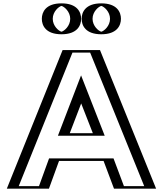

<svg xmlns="http://www.w3.org/2000/svg" viewBox="-20 -1123 970 1143"><path d="M583 -1103C634 -1103 675 -1062 675 -1011C675 -960 634 -919 583 -919C532 -919 491 -960 491 -1011C491 -1062 532 -1103 583 -1103ZM346 -1103C397 -1103 438 -1062 438 -1011C438 -960 397 -919 346 -919C295 -919 254 -960 254 -1011C254 -1062 295 -1103 346 -1103ZM551 -825 885 0H683L621 -165H307L247 0H45L377 -825ZM557 -330H371L463 -570ZM583 -1088C540.3 -1088 506 -1053.7 506 -1011C506 -968.3 540.3 -934 583 -934C625.7 -934 660 -968.3 660 -1011C660 -1053.7 625.7 -1088 583 -1088ZM346 -1088C388.7 -1088 423 -1053.7 423 -1011C423 -968.3 388.7 -934 346 -934C303.3 -934 269 -968.3 269 -1011C269 -1053.7 303.3 -1088 346 -1088ZM540.9 -810 862.7 -15H693.4L631.4 -180H296.5L236.5 -15H67.2L387.1 -810ZM579 -315H349.2L462.8 -611.5ZM583 -1088C625.7 -1088 660 -1053.7 660 -1011C660 -968.3 625.7 -934 583 -934C540.3 -934 506 -968.3 506 -1011C506 -1053.7 540.3 -1088 583 -1088ZM346 -1088C303.3 -1088 269 -1053.7 269 -1011C269 -968.3 303.3 -934 346 -934C388.7 -934 423 -968.3 423 -1011C423 -1053.7 388.7 -1088 346 -1088ZM540.9 -810H387.1L67.2 -15H236.5L296.5 -180H631.4L693.4 -15H862.7ZM579 -315 462.8 -611.5 349.2 -315ZM583 -1103C532 -1103 491 -1062 491 -1011C491 -960 532 -919 583 -919C634 -919 675 -960 675 -1011C675 -1062 634 -1103 583 -1103ZM346 -1103C295 -1103 254 -1062 254 -1011C254 -960 295 -919 346 -919C397 -919 438 -960 438 -1011C438 -1062 397 -1103 346 -1103ZM551 -825H377L45 0H247L307 -165H621L683 0H885ZM557 -330 463 -570 371 -330ZM583 -1087.8C599.4 -1084 635 -1053.7 635 -1011C635 -968 598.9 -937.9 583 -934.2C566.6 -938 531 -968.3 531 -1011C531 -1054 567.1 -1084.1 583 -1087.8ZM346 -1087.8C362.4 -1084 398 -1053.7 398 -1011C398 -968 361.9 -937.9 346 -934.2C329.6 -938 294 -968.3 294 -1011C294 -1054 330.1 -1084.1 346 -1087.8ZM516.6 -810 838.5 -15H717.8L655.8 -180H272.1L212.1 -15H91.5L411.4 -810ZM603.3 -315 462.6 -674.3 324.8 -315ZM583 -1103C488.9 -1103 466 -1050.3 466 -1011C466 -971.7 488.9 -919 583 -919C677.1 -919 700 -971.7 700 -1011C700 -1050.3 677.1 -1103 583 -1103ZM346 -1103C251.9 -1103 229 -1050.3 229 -1011C229 -971.7 251.9 -919 346 -919C440.1 -919 463 -971.7 463 -1011C463 -1050.3 440.1 -1103 346 -1103ZM575.3 -825H352.7L20.7 0H271.4L331.4 -165H596.6L658.6 0H909.3ZM532.7 -330H395.3L463.3 -507.2Z"/></svg>

Font: Hussar Outliner
Style: Regular
Weight: 700
Foundry: Cannot Into Space Fonts
Version: Version 0.92